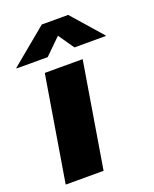

<svg xmlns="http://www.w3.org/2000/svg" viewBox="-171 -854 750 935"><g transform="rotate(-20 204.5 -386.0)"><path d="M4.9 0 95.2 -545.9H291.5L201.2 0ZM134.8 -613.3H-27.3L-26.9 -616.2L162.1 -772.5H298.8L436 -616.2L435.5 -613.3H273.4L217.3 -694.3Z"/></g></svg>

Font: Inter Black
Style: Italic
Weight: 900
Italic angle: -9.39999°
Designer: Rasmus Andersson
Foundry: rsms
Version: Version 4.000;git-a52131595